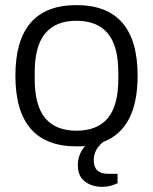

<svg xmlns="http://www.w3.org/2000/svg" viewBox="-20 -558 596 748"><path d="M277.8 12.2Q40 12.2 40 -263.2Q40 -538.1 277.8 -538.1Q516.1 -538.1 516.1 -263.2Q516.1 -55.7 381.8 -4.9Q345.2 24.9 345.2 65.9Q345.2 119.1 400.9 119.1H438V155.8Q408.7 169.9 377.9 169.9Q338.4 169.9 310.8 149.2Q283.2 128.4 283.2 85.9Q283.2 43.9 311 11.2Q301.3 12.2 277.8 12.2ZM277.8 -48.8Q358.9 -48.8 399.9 -97.7Q440.9 -146.5 440.9 -251V-274.9Q440.9 -378.9 399.9 -428Q358.9 -477.1 277.8 -477.1Q197.3 -477.1 156.2 -428Q115.2 -378.9 115.2 -274.9V-251Q115.2 -146.5 156.2 -97.7Q197.3 -48.8 277.8 -48.8Z"/></svg>

Font: Archivo Light
Style: Regular
Weight: 300
Designer: Hector Gatti
Foundry: Omnibus-Type
Version: Version 2.001